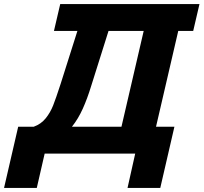

<svg xmlns="http://www.w3.org/2000/svg" viewBox="-69 -760 1007 950"><path d="M98 -133Q134 -146 157 -174.5Q180 -203 194 -238.5Q208 -274 231 -345L314 -607H198L229 -740H918L887 -607H813L703 -133H794L724 170H562L600 0H152L113 170H-49L21 -133ZM287 -133H532L642 -607H468L382 -334Q363 -272 340.5 -222Q318 -172 287 -133Z"/></svg>

Font: Arvo
Style: Bold Italic
Weight: 700
Italic angle: -13°
Designer: Anton Koovit (Cyrillic Expansion: Cyreal)
Foundry: Anton Koovit, Yassin Baggar
Version: Version 3.000